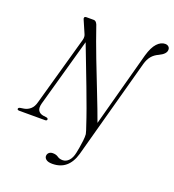

<svg xmlns="http://www.w3.org/2000/svg" viewBox="-180 -840 1099 1212"><g transform="rotate(20 369.5 -234.0)"><path d="M625.5 -600Q642.5 -658.5 667.5 -685.2Q692.5 -712 721 -712Q735.5 -712 744.2 -704Q753 -696 752.5 -683.5Q752.5 -655 706 -633Q678 -620.5 660.8 -599.8Q643.5 -579 634 -545.5L451 125.5Q417 243.5 309 243.5Q280 243.5 266.8 232.5Q253.5 221.5 255.5 206.5Q257 194.5 266.2 186.8Q275.5 179 291 179Q312.5 179 327 189.2Q341.5 199.5 362 199.5Q385.5 199.5 403.5 180.5Q421.5 161.5 429 124.5Q431.5 112.5 435.8 88.5Q440 64.5 443 38.8Q446 13 444.5 -5Q441.5 -17 438.2 -28.2Q435 -39.5 429.5 -54Q414.5 -100.5 392.8 -160.5Q371 -220.5 345.8 -287Q320.5 -353.5 294.5 -421Q268.5 -488.5 245 -550L116.5 -91Q108.5 -60 118 -43.8Q127.5 -27.5 150.5 -23L176 -19.5Q186.5 -16.5 185.5 -8.5Q184.5 0 172 0H0.5Q-15 0 -14 -9Q-13 -17.5 0.5 -19.5L23 -23Q47 -27 65.5 -43.5Q84 -60 92 -91.5L222.5 -556.5Q229.5 -580.5 219 -600L184.5 -679.5Q180 -687.5 182.8 -693.8Q185.5 -700 194.5 -700H245.5Q260.5 -700 270 -678Q304 -578.5 344.2 -473.8Q384.5 -369 423 -271.8Q461.5 -174.5 489.5 -97Z"/></g></svg>

Font: Fraunces 72pt Light
Style: Italic
Weight: 300
Italic angle: -16°
Version: Version 1.000;[b76b70a41]